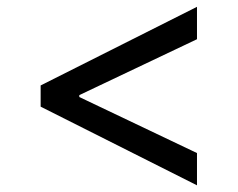

<svg xmlns="http://www.w3.org/2000/svg" viewBox="-20 -568 701 566"><path d="M99.8 -253.6 560.7 -21.7V-116.8L213.8 -282V-287.6L560.7 -452.4V-547.9L99.8 -316.1Z"/></svg>

Font: Margiela Sans Text
Style: Regular
Weight: 400
Designer: Stefan Endress, Andreas Faust
Version: Version 1.100;FEAKit 1.0